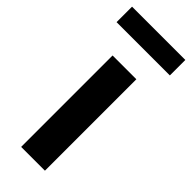

<svg xmlns="http://www.w3.org/2000/svg" viewBox="-263 -800 831 831"><g transform="rotate(45 152.0 -384.5)"><path d="M79.1 0V-559.6H224.6V0ZM-10.7 -673.8V-768.6H315.4V-673.8Z"/></g></svg>

Font: Nasu
Style: Bold
Weight: 700
Designer: Ryoko NISHIZUKA (kana &amp; ideographs); Paul D. Hunt (Latin, Greek &amp; Cyrillic); Wenlong ZHANG (bopomofo); Sandoll C
Version: Version 2014.1215